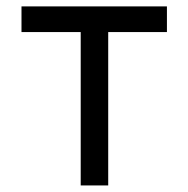

<svg xmlns="http://www.w3.org/2000/svg" viewBox="-20 -565 574 585"><path d="M45.5 -467.3V-545.5H488.6V-467.3H309.7V0H225.9V-467.3Z"/></svg>

Font: Inter Alia
Style: Regular
Weight: 400
Designer: Rasmus Andersson (Latin, Greek, Cyrillic etc.) and Evan from Shavian.info (Shavian, old style figures)
Foundry: Shavian.info
Version: Version 0.001;git-37ab20767